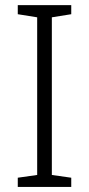

<svg xmlns="http://www.w3.org/2000/svg" viewBox="-20 -734 351 754"><path d="M183.6 -46.9 259.8 -36.1V0H49.8V-36.1L126 -46.9V-666L49.8 -678.2V-713.9H259.8V-678.2L183.6 -666Z"/></svg>

Font: Nokora Light
Style: Regular
Weight: 300
Designer: Danh Hong
Version: Version 8.000; ttfautohint (v1.8.3)